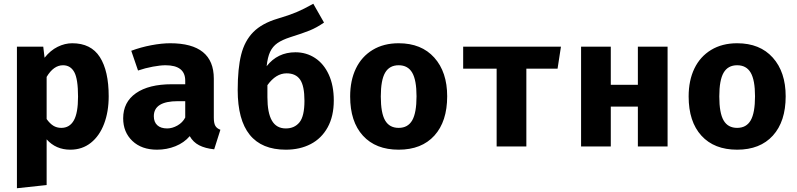

<svg xmlns="http://www.w3.org/2000/svg" viewBox="-20 -779 4240 1021"><path d="M558 -267Q558 -185 533.5 -120.5Q509 -56 463 -19.5Q417 17 354 17Q277 17 228 -38V205L70 222V-531H210L217 -472Q248 -511 286.5 -530Q325 -549 364 -549Q464 -549 511 -475.5Q558 -402 558 -267ZM228 -370V-146Q245 -122 263.5 -110.5Q282 -99 306 -99Q350 -99 372.5 -138.5Q395 -178 395 -265Q395 -359 375 -395.5Q355 -432 315 -432Q265 -432 228 -370Z M1152 -89 1119 15Q1071 10 1039 -6.5Q1007 -23 989 -55Q959 -20 913 -1.5Q867 17 815 17Q733 17 684 -29.5Q635 -76 635 -150Q635 -236 703 -283.5Q771 -331 894 -331H965V-350Q965 -432 860 -432Q833 -432 792.5 -424.5Q752 -417 714 -404L678 -509Q729 -528 784.5 -538.5Q840 -549 885 -549Q1117 -549 1117 -361V-153Q1117 -124 1125 -110Q1133 -96 1152 -89ZM965 -154V-241H926Q798 -241 798 -161Q798 -130 816.5 -113Q835 -96 869 -96Q896 -96 923.5 -111.5Q951 -127 965 -154Z M1755 -245Q1755 -161 1722.5 -102Q1690 -43 1632.5 -13Q1575 17 1500 17Q1244 17 1244 -300Q1244 -415 1262.5 -488.5Q1281 -562 1327 -608.5Q1373 -655 1457 -680Q1518 -698 1556 -714Q1594 -730 1646 -759L1703 -659Q1664 -632 1627 -617Q1590 -602 1523 -581Q1480 -567 1455 -549.5Q1430 -532 1416.5 -503.5Q1403 -475 1398 -427Q1456 -501 1551 -501Q1609 -501 1655.5 -470.5Q1702 -440 1728.5 -382Q1755 -324 1755 -245ZM1599 -243Q1599 -322 1576 -355.5Q1553 -389 1504 -389Q1447 -389 1402 -326V-262Q1402 -179 1426 -137.5Q1450 -96 1500 -96Q1546 -96 1572.5 -128.5Q1599 -161 1599 -243Z M2358 -267Q2358 -133 2290 -58Q2222 17 2100 17Q1978 17 1910 -57.5Q1842 -132 1842 -266Q1842 -351 1872.5 -414.5Q1903 -478 1961.5 -513.5Q2020 -549 2100 -549Q2221 -549 2289.5 -472.5Q2358 -396 2358 -267ZM2005 -266Q2005 -178 2028 -138.5Q2051 -99 2100 -99Q2149 -99 2172 -139Q2195 -179 2195 -267Q2195 -353 2172 -392.5Q2149 -432 2100 -432Q2051 -432 2028 -392.5Q2005 -353 2005 -266Z M2945 -414H2779V0H2621V-414H2443V-531H2963Z M3372 -212H3228V0H3070V-531H3228V-328H3372V-531H3530V0H3372Z M4158 -267Q4158 -133 4090 -58Q4022 17 3900 17Q3778 17 3710 -57.5Q3642 -132 3642 -266Q3642 -351 3672.5 -414.5Q3703 -478 3761.5 -513.5Q3820 -549 3900 -549Q4021 -549 4089.5 -472.5Q4158 -396 4158 -267ZM3805 -266Q3805 -178 3828 -138.5Q3851 -99 3900 -99Q3949 -99 3972 -139Q3995 -179 3995 -267Q3995 -353 3972 -392.5Q3949 -432 3900 -432Q3851 -432 3828 -392.5Q3805 -353 3805 -266Z"/></svg>

Font: Fira Mono
Style: Bold
Weight: 700
Monospace: yes
Designer: Carrois Corporate & Edenspiekermann AG
Foundry: Carrois Corporate GbR & Edenspiekermann AG
Version: Version 3.206